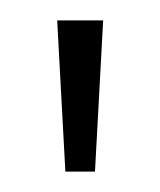

<svg xmlns="http://www.w3.org/2000/svg" viewBox="-20 -735 157 188"><path d="M44 -567 36 -715H81L73 -567Z"/></svg>

Font: Julius Sans One
Style: Regular
Weight: 400
Designer: Luciano Vergara
Foundry: LatinoType
Version: Version 1.001